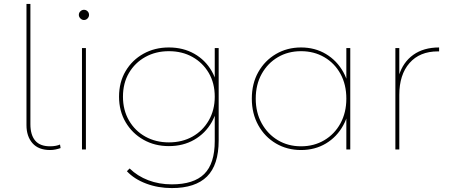

<svg xmlns="http://www.w3.org/2000/svg" viewBox="-20 -762 2304 979"><path d="M236 3Q176 3 145.5 -32Q115 -67 115 -124V-742H135V-129Q135 -74 159.5 -45Q184 -16 235 -16Q251 -16 264 -18.5Q277 -21 286 -25L289 -7Q278 -3 264 0Q250 3 236 3Z M398 0V-517H418V0ZM408 -660Q398 -660 390 -668Q382 -676 382 -686Q382 -697 390 -704.5Q398 -712 408 -712Q419 -712 426.5 -704.5Q434 -697 434 -686Q434 -676 426.5 -668Q419 -660 408 -660Z M856 197Q786 197 725 174Q664 151 627 111L641 97Q681 136 736 157Q791 178 856 178Q968 178 1021.5 125Q1075 72 1075 -43V-209L1085 -269L1075 -329V-517H1095V-46Q1095 79 1035.5 138Q976 197 856 197ZM841 -17Q769 -17 711.5 -49.5Q654 -82 620.5 -139Q587 -196 587 -269Q587 -343 620.5 -399.5Q654 -456 711.5 -488Q769 -520 841 -520Q914 -520 970.5 -488Q1027 -456 1059.5 -399.5Q1092 -343 1092 -269Q1092 -196 1059.5 -139Q1027 -82 970.5 -49.5Q914 -17 841 -17ZM841 -36Q909 -36 961.5 -65.5Q1014 -95 1044.5 -148Q1075 -201 1075 -269Q1075 -338 1044.5 -390Q1014 -442 961.5 -471.5Q909 -501 841 -501Q774 -501 721 -471.5Q668 -442 637.5 -390Q607 -338 607 -269Q607 -201 637.5 -148Q668 -95 721 -65.5Q774 -36 841 -36Z M1515 3Q1444 3 1387 -30.5Q1330 -64 1297 -123.5Q1264 -183 1264 -259Q1264 -336 1297 -394.5Q1330 -453 1387 -486.5Q1444 -520 1515 -520Q1586 -520 1642 -486.5Q1698 -453 1730.5 -394.5Q1763 -336 1763 -259Q1763 -183 1730.5 -123.5Q1698 -64 1642 -30.5Q1586 3 1515 3ZM1515 -16Q1581 -16 1633.5 -47Q1686 -78 1716 -133Q1746 -188 1746 -259Q1746 -331 1716 -385.5Q1686 -440 1633.5 -470.5Q1581 -501 1515 -501Q1449 -501 1397 -470.5Q1345 -440 1314.5 -385.5Q1284 -331 1284 -259Q1284 -188 1314.5 -133Q1345 -78 1397 -47Q1449 -16 1515 -16ZM1746 0V-190L1756 -260L1746 -330V-517H1766V0Z M1996 0V-517H2016V-374L2014 -377Q2035 -445 2087.5 -482.5Q2140 -520 2219 -520V-500Q2218 -500 2216.5 -500Q2215 -500 2213 -500Q2120 -500 2068 -440.5Q2016 -381 2016 -278V0Z"/></svg>

Font: Montserrat Alternates Thin
Style: Regular
Weight: 100
Designer: Julieta Ulanovsky
Foundry: Julieta Ulanovsky
Version: Version 9.000